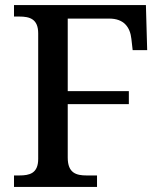

<svg xmlns="http://www.w3.org/2000/svg" viewBox="-20 -734 639 754"><path d="M35 0H361V-45H320C280 -45 246 -54 246 -115V-325H486V-376H246V-661H409C466 -661 491 -628 496 -581L501 -537H558L553 -714H35V-669H56C96 -669 130 -660 130 -603V-110C130 -53 96 -45 56 -45H35Z"/></svg>

Font: Noto Serif Tamil Medium
Style: Italic
Weight: 500
Italic angle: -12°
Designer: Indian Type Foundry, Tom Grace, and the Monotype Design Team
Foundry: Monotype Imaging Inc.
Version: Version 2.003